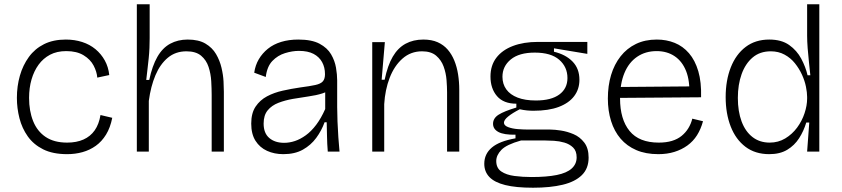

<svg xmlns="http://www.w3.org/2000/svg" viewBox="-20 -709 3936 898"><path d="M294 12Q227 12 182 -10.5Q137 -33 110 -71Q83 -109 71 -156Q59 -203 59 -251Q59 -306 73 -355Q87 -404 115 -442.5Q143 -481 186 -502.5Q229 -524 288 -524Q329 -524 364.5 -512.5Q400 -501 426.5 -479Q453 -457 470 -426.5Q487 -396 491 -358L435 -346Q433 -373 418 -402Q403 -431 371 -450.5Q339 -470 290 -470Q246 -470 214 -453Q182 -436 160.5 -406.5Q139 -377 127.5 -337.5Q116 -298 116 -251Q116 -190 135 -142.5Q154 -95 193.5 -68.5Q233 -42 294 -42Q338 -42 370.5 -56.5Q403 -71 423 -99.5Q443 -128 450 -171L505 -158Q496 -112 476 -79.5Q456 -47 428 -27Q400 -7 366 2.5Q332 12 294 12Z M620 0V-294V-689H680V-531Q680 -509 679 -485Q678 -461 675.5 -436.5Q673 -412 670 -387Q667 -362 664 -335H678Q692 -401 716 -443Q740 -485 776 -504.5Q812 -524 858 -524Q909 -524 941 -505Q973 -486 990.5 -456Q1008 -426 1016 -392Q1024 -358 1025.5 -328Q1027 -298 1027 -280V0H970V-265Q970 -294 968 -329Q966 -364 955.5 -396Q945 -428 920.5 -448.5Q896 -469 852 -469Q801 -469 765 -439Q729 -409 707 -357Q685 -305 676 -237V0Z M1305 12Q1263 12 1229 -3.5Q1195 -19 1175 -50.5Q1155 -82 1155 -131Q1155 -180 1175.5 -210.5Q1196 -241 1229 -258.5Q1262 -276 1302.5 -285Q1343 -294 1384 -300Q1430 -306 1455 -311.5Q1480 -317 1490 -328.5Q1500 -340 1500 -362Q1500 -394 1486.5 -418.5Q1473 -443 1446.5 -457Q1420 -471 1378 -471Q1347 -471 1313 -460.5Q1279 -450 1254 -424Q1229 -398 1223 -349L1169 -369Q1174 -404 1190.5 -432Q1207 -460 1233 -481Q1259 -502 1295 -513Q1331 -524 1375 -524Q1438 -524 1474.5 -504.5Q1511 -485 1528.5 -455Q1546 -425 1551.5 -392.5Q1557 -360 1557 -333V-208Q1557 -178 1558.5 -141Q1560 -104 1562.5 -67Q1565 -30 1568 0H1513Q1510 -37 1509.5 -70.5Q1509 -104 1508 -137H1498Q1484 -98 1459 -64Q1434 -30 1396.5 -9Q1359 12 1305 12ZM1309 -41Q1334 -41 1359.5 -49.5Q1385 -58 1410.5 -76.5Q1436 -95 1459 -125.5Q1482 -156 1501 -199V-302L1531 -298Q1516 -281 1487.5 -272Q1459 -263 1423 -258Q1387 -253 1350 -246.5Q1313 -240 1282 -228Q1251 -216 1232 -193Q1213 -170 1213 -131Q1213 -86 1239.5 -63.5Q1266 -41 1309 -41Z M1721 0V-314V-512H1780L1765 -336H1779Q1793 -403 1817 -444Q1841 -485 1877 -504.5Q1913 -524 1960 -524Q1999 -524 2027 -511.5Q2055 -499 2074 -477Q2093 -455 2105 -425.5Q2117 -396 2122.5 -361Q2128 -326 2128 -289V0H2071V-277Q2071 -302 2068.5 -334.5Q2066 -367 2055 -397.5Q2044 -428 2020 -448.5Q1996 -469 1954 -469Q1901 -469 1862.5 -435Q1824 -401 1802.5 -345Q1781 -289 1777 -222V0Z M2473 169Q2393 169 2343 156.5Q2293 144 2269 119Q2245 94 2245 57Q2245 11 2280.5 -19Q2316 -49 2391 -62V-79Q2337 -78 2311.5 -91.5Q2286 -105 2286 -130Q2286 -156 2312 -172.5Q2338 -189 2395 -206V-224Q2335 -224 2304.5 -259.5Q2274 -295 2274 -351Q2274 -403 2301.5 -439Q2329 -475 2379 -494Q2429 -513 2496 -513H2727V-457L2571 -483V-467Q2626 -454 2658 -421Q2690 -388 2690 -336Q2690 -292 2665.5 -259.5Q2641 -227 2593.5 -209Q2546 -191 2475 -191Q2460 -191 2444.5 -192.5Q2429 -194 2411 -198Q2376 -180 2356.5 -164Q2337 -148 2337 -135Q2337 -122 2356.5 -114.5Q2376 -107 2403.5 -105Q2431 -103 2454 -103H2554Q2574 -103 2603.5 -98.5Q2633 -94 2662.5 -81.5Q2692 -69 2712.5 -42.5Q2733 -16 2733 28Q2733 79 2701.5 110Q2670 141 2612 155Q2554 169 2473 169ZM2466 119Q2537 119 2584 109.5Q2631 100 2654 79Q2677 58 2677 27Q2677 -3 2660.5 -19Q2644 -35 2620 -42Q2596 -49 2571 -50.5Q2546 -52 2528 -52H2417Q2349 -33 2325 -8Q2301 17 2301 44Q2301 77 2324.5 93Q2348 109 2386 114Q2424 119 2466 119ZM2486 -239Q2558 -239 2596 -267Q2634 -295 2634 -344Q2634 -396 2595.5 -429.5Q2557 -463 2481 -463Q2408 -463 2369 -431Q2330 -399 2330 -350Q2330 -316 2348 -291Q2366 -266 2401 -252.5Q2436 -239 2486 -239Z M3059 12Q3000 12 2956 -7Q2912 -26 2882.5 -60.5Q2853 -95 2838 -143Q2823 -191 2823 -248Q2823 -308 2838 -358Q2853 -408 2882.5 -445.5Q2912 -483 2954.5 -503.5Q2997 -524 3052 -524Q3097 -524 3135.5 -508.5Q3174 -493 3202.5 -460Q3231 -427 3246 -376Q3261 -325 3259 -254L2857 -251V-302L3222 -305L3204 -263Q3207 -331 3189 -376.5Q3171 -422 3135.5 -446Q3100 -470 3051 -470Q2999 -470 2960 -443.5Q2921 -417 2900.5 -367.5Q2880 -318 2880 -249Q2880 -151 2924.5 -96.5Q2969 -42 3061 -42Q3096 -42 3122.5 -50Q3149 -58 3168 -73.5Q3187 -89 3199.5 -109.5Q3212 -130 3218 -154L3268 -142Q3258 -105 3240 -76.5Q3222 -48 3195 -28.5Q3168 -9 3134 1.5Q3100 12 3059 12Z M3578 12Q3512 12 3466.5 -22.5Q3421 -57 3397.5 -117.5Q3374 -178 3374 -255Q3374 -333 3398 -394Q3422 -455 3467.5 -489.5Q3513 -524 3578 -524Q3635 -524 3671 -498.5Q3707 -473 3727.5 -434.5Q3748 -396 3757 -357H3770Q3767 -386 3763.5 -418.5Q3760 -451 3757.5 -483.5Q3755 -516 3755 -542V-689H3812V-253V0H3755L3765 -136H3751Q3739 -96 3717.5 -62.5Q3696 -29 3662 -8.5Q3628 12 3578 12ZM3580 -42Q3620 -42 3652.5 -61.5Q3685 -81 3708 -112Q3731 -143 3743 -179.5Q3755 -216 3755 -248V-256Q3755 -276 3749.5 -303.5Q3744 -331 3731 -359.5Q3718 -388 3698 -413Q3678 -438 3649.5 -453.5Q3621 -469 3585 -469Q3534 -469 3500 -440Q3466 -411 3448.5 -362Q3431 -313 3431 -251Q3431 -188 3448.5 -141Q3466 -94 3499.5 -68Q3533 -42 3580 -42Z"/></svg>

Font: Bricolage Grotesque ExtraLight
Style: Regular
Weight: 250
Designer: Mathieu Triay
Foundry: Atelier Triay
Version: Version 1.000;gftools[0.9.30]